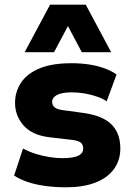

<svg xmlns="http://www.w3.org/2000/svg" viewBox="-20 -786 559 817"><path d="M262 11Q216 11 174.5 5.5Q133 0 99.5 -11Q66 -22 40 -39L78 -154Q104 -140 133 -131Q162 -122 191.5 -117.5Q221 -113 246 -113Q290 -113 312 -123Q334 -133 334 -154Q334 -171 323 -179.5Q312 -188 285 -191L190 -202Q116 -211 80 -252.5Q44 -294 44 -348Q44 -395 69 -433.5Q94 -472 147 -494.5Q200 -517 285 -517Q324 -517 360 -511.5Q396 -506 425.5 -495Q455 -484 476 -469L434 -355Q416 -367 391 -375.5Q366 -384 339 -388.5Q312 -393 286 -393Q243 -393 222.5 -382Q202 -371 202 -353Q202 -337 213.5 -328.5Q225 -320 250 -317L338 -305Q419 -293 455.5 -255.5Q492 -218 492 -154Q492 -103 464 -65.5Q436 -28 384.5 -8.5Q333 11 262 11ZM85 -564 193 -766H345L453 -564H328L269 -675L210 -564Z"/></svg>

Font: Nunito Sans 7pt SemiCondensed Black
Style: Regular
Weight: 900
Width: 4
Designer: Vernon Adams
Foundry: Vernon Adams
Version: Version 3.101;gftools[0.9.27]